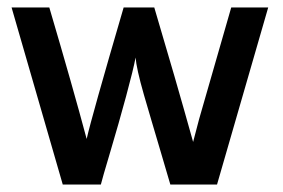

<svg xmlns="http://www.w3.org/2000/svg" viewBox="-20 -492 758 514"><path d="M11 -472H112Q176 -255 212 -120Q225 -178 311 -472H393Q449 -284 497 -112L513 -173L599 -472H698L561 2H436Q426 -32 411 -83Q396 -134 386 -167.5Q376 -201 365.5 -237.5Q355 -274 349.5 -299Q344 -324 343 -338Q337 -306 317.5 -234Q298 -162 275.5 -86.5Q253 -11 250 2H148Z"/></svg>

Font: Coval
Style: Medium
Weight: 500
Foundry: Context Ltd
Version: Version 001.000